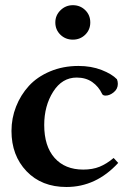

<svg xmlns="http://www.w3.org/2000/svg" viewBox="-20 -728 507 759"><path d="M268.1 -571.3Q238.8 -571.3 218.8 -590.8Q198.7 -610.4 198.7 -639.2Q198.7 -667.5 219.2 -687.5Q239.7 -707.5 268.1 -707.5Q296.9 -707.5 316.9 -688Q336.9 -668.5 336.9 -639.2Q336.9 -610.4 316.9 -590.8Q296.9 -571.3 268.1 -571.3ZM242.7 11.2Q144.5 11.2 85 -51Q25.4 -113.3 25.4 -210.4Q25.4 -260.7 43.5 -306.6Q61.5 -352.5 94.2 -388.4Q127 -424.3 178 -445.8Q229 -467.3 290 -467.3Q340.8 -467.3 381.6 -451.4Q422.4 -435.5 442.4 -414.6Q445.8 -405.8 445.8 -396.5Q445.8 -376.5 429.7 -363.3Q413.6 -350.1 397.5 -350.1Q386.2 -350.1 383.3 -357.4Q370.1 -385.7 344.7 -403.6Q319.3 -421.4 283.2 -421.4Q225.6 -421.4 190.2 -365.5Q154.8 -309.6 154.8 -233.9Q154.8 -149.9 195.8 -103.8Q236.8 -57.6 309.1 -57.6Q345.7 -57.6 373.5 -68.8Q401.4 -80.1 429.2 -103.5L447.3 -84Q359.9 11.2 242.7 11.2Z"/></svg>

Font: Elstob 6pt SemiBold
Style: Regular
Weight: 600
Designer: Peter S. Baker
Version: Version 1.015